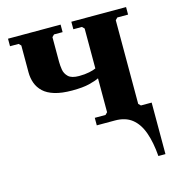

<svg xmlns="http://www.w3.org/2000/svg" viewBox="-103 -569 798 864"><g transform="rotate(-15 296.0 -137.5)"><path d="M382 -35H562V205H529Q524 140 507.5 94Q491 48 460.5 24Q430 0 382 0ZM502 -45 512 -35H562V0H297V-35H347L357 -45V-435L347 -445H307V-480H562V-445H512L502 -435ZM278 -235Q305 -235 326 -239.5Q347 -244 357 -249V-203Q341 -195 311 -187.5Q281 -180 231 -180Q183 -180 150 -190Q117 -200 98 -218Q79 -236 70.5 -259.5Q62 -283 62 -310V-435L52 -445H12V-480H257V-445H217L207 -435V-320Q207 -304 210 -284Q213 -264 228 -249.5Q243 -235 278 -235Z"/></g></svg>

Font: Brygada 1918
Style: Bold
Weight: 700
Designer: Mateusz Machalski | Borys Kosmynka | Przemek Hoffer
Foundry: NIEPODLEGLA 2018
Version: Version 3.006